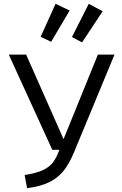

<svg xmlns="http://www.w3.org/2000/svg" viewBox="-20 -975 640 1006"><path d="M369 -180Q344 -119 314.5 -81.5Q285 -44 239 -21Q193 2 122 11L109 -58Q169 -67 203.5 -83Q238 -99 257 -123.5Q276 -148 291 -190H254L26 -689H117L313 -246L493 -689H580ZM271 -955 345 -920 248 -756 193 -782ZM445 -955 518 -916 410 -753 357 -781Z"/></svg>

Font: FiraDG Mono
Style: Regular
Weight: 400
Designer: Carrois Corporate & Edenspiekermann AG
Foundry: Carrois Corporate GbR & Edenspiekermann AG
Version: Version 3.206